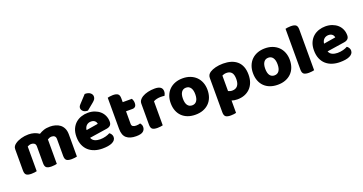

<svg xmlns="http://www.w3.org/2000/svg" viewBox="-42 -1566 4859 2567"><g transform="rotate(-20 2387.5 -282.5)"><path d="M794 -1Q783 2 762.5 5Q742 8 718 8Q668 8 646 -8.5Q624 -25 624 -72V-311Q624 -341 608 -354.5Q592 -368 566 -368Q549 -368 533.5 -362Q518 -356 507 -348Q507 -344 507.5 -340.5Q508 -337 508 -334V-1Q497 2 476.5 5Q456 8 432 8Q382 8 360 -8.5Q338 -25 338 -72V-311Q338 -341 320.5 -354.5Q303 -368 278 -368Q259 -368 245 -362.5Q231 -357 222 -352V-1Q211 2 190.5 5Q170 8 146 8Q96 8 74 -8.5Q52 -25 52 -72V-373Q52 -400 63.5 -417Q75 -434 95 -448Q129 -472 179 -486.5Q229 -501 285 -501Q326 -501 363.5 -490Q401 -479 434 -456Q464 -475 501.5 -488Q539 -501 592 -501Q630 -501 666.5 -491Q703 -481 731.5 -459.5Q760 -438 777 -402.5Q794 -367 794 -316Z M1045 -176Q1059 -140 1092 -125.5Q1125 -111 1166 -111Q1208 -111 1246 -121.5Q1284 -132 1307 -146Q1323 -136 1334 -118Q1345 -100 1345 -80Q1345 -55 1331 -37Q1317 -19 1291.5 -7Q1266 5 1231 10.5Q1196 16 1154 16Q1095 16 1044.5 -0.5Q994 -17 957 -50Q920 -83 899 -133Q878 -183 878 -250Q878 -316 899.5 -363.5Q921 -411 956.5 -441.5Q992 -472 1037 -486.5Q1082 -501 1129 -501Q1182 -501 1225.5 -485Q1269 -469 1300.5 -441Q1332 -413 1349 -374Q1366 -335 1366 -289Q1366 -255 1347 -237Q1328 -219 1294 -214ZM1130 -377Q1092 -377 1066.5 -354Q1041 -331 1036 -289L1206 -317Q1205 -327 1200 -337.5Q1195 -348 1186 -357Q1177 -366 1163 -371.5Q1149 -377 1130 -377ZM1178 -752Q1230 -752 1256 -730Q1282 -708 1282 -680Q1282 -657 1272 -641.5Q1262 -626 1238 -606L1143 -528Q1098 -528 1076 -549Q1054 -570 1054 -594Q1054 -606 1058.5 -617Q1063 -628 1077 -643Z M1633 15Q1545 15 1497.5 -25Q1450 -65 1450 -155V-599Q1461 -602 1481.5 -605.5Q1502 -609 1525 -609Q1574 -609 1596 -592Q1618 -575 1618 -529V-475H1749Q1755 -464 1760.5 -447.5Q1766 -431 1766 -411Q1766 -376 1750.5 -360.5Q1735 -345 1709 -345H1618V-167Q1618 -141 1634.5 -130Q1651 -119 1681 -119Q1696 -119 1712 -121.5Q1728 -124 1740 -128Q1749 -117 1755.5 -103.5Q1762 -90 1762 -71Q1762 -33 1733.5 -9Q1705 15 1633 15Z M2015 -1Q2004 2 1983.5 5Q1963 8 1939 8Q1889 8 1867 -8.5Q1845 -25 1845 -72V-369Q1845 -398 1860 -419.5Q1875 -441 1901 -457Q1936 -478 1982.5 -489Q2029 -500 2080 -500Q2189 -500 2189 -423Q2189 -405 2184 -389.5Q2179 -374 2172 -363Q2153 -367 2117 -367Q2091 -367 2063.5 -361Q2036 -355 2015 -343Z M2740 -243Q2740 -183 2721.5 -135Q2703 -87 2668.5 -53.5Q2634 -20 2586 -2Q2538 16 2478 16Q2418 16 2370 -1.5Q2322 -19 2287.5 -52.5Q2253 -86 2234.5 -134Q2216 -182 2216 -243Q2216 -302 2235 -350Q2254 -398 2288.5 -431.5Q2323 -465 2371 -483Q2419 -501 2478 -501Q2537 -501 2585 -482.5Q2633 -464 2667.5 -430.5Q2702 -397 2721 -349Q2740 -301 2740 -243ZM2478 -368Q2436 -368 2413 -335.5Q2390 -303 2390 -243Q2390 -180 2413 -148.5Q2436 -117 2478 -117Q2520 -117 2543 -149Q2566 -181 2566 -243Q2566 -303 2543 -335.5Q2520 -368 2478 -368Z M3074 15Q3050 15 3030 11.5Q3010 8 2993 2V178Q2982 181 2961.5 184Q2941 187 2917 187Q2867 187 2845 170.5Q2823 154 2823 107V-380Q2823 -407 2834.5 -425Q2846 -443 2866 -456Q2897 -476 2945.5 -488.5Q2994 -501 3054 -501Q3114 -501 3164 -486Q3214 -471 3250 -440Q3286 -409 3305.5 -361Q3325 -313 3325 -246Q3325 -182 3306 -133.5Q3287 -85 3253 -52Q3219 -19 3173.5 -2Q3128 15 3074 15ZM3048 -119Q3098 -119 3124.5 -151Q3151 -183 3151 -246Q3151 -310 3126.5 -339Q3102 -368 3054 -368Q3035 -368 3019 -363.5Q3003 -359 2992 -353V-133Q3004 -127 3018 -123Q3032 -119 3048 -119Z M3911 -243Q3911 -183 3892.5 -135Q3874 -87 3839.5 -53.5Q3805 -20 3757 -2Q3709 16 3649 16Q3589 16 3541 -1.5Q3493 -19 3458.5 -52.5Q3424 -86 3405.5 -134Q3387 -182 3387 -243Q3387 -302 3406 -350Q3425 -398 3459.5 -431.5Q3494 -465 3542 -483Q3590 -501 3649 -501Q3708 -501 3756 -482.5Q3804 -464 3838.5 -430.5Q3873 -397 3892 -349Q3911 -301 3911 -243ZM3649 -368Q3607 -368 3584 -335.5Q3561 -303 3561 -243Q3561 -180 3584 -148.5Q3607 -117 3649 -117Q3691 -117 3714 -149Q3737 -181 3737 -243Q3737 -303 3714 -335.5Q3691 -368 3649 -368Z M4093 8Q4043 8 4021 -8.5Q3999 -25 3999 -72V-652Q4010 -655 4030.5 -658Q4051 -661 4075 -661Q4125 -661 4147 -644.5Q4169 -628 4169 -581V-1Q4158 2 4137.5 5Q4117 8 4093 8Z M4424 -176Q4438 -140 4471 -125.5Q4504 -111 4545 -111Q4587 -111 4625 -121.5Q4663 -132 4686 -146Q4702 -136 4713 -118Q4724 -100 4724 -80Q4724 -55 4710 -37Q4696 -19 4670.5 -7Q4645 5 4610 10.5Q4575 16 4533 16Q4474 16 4423.5 -0.5Q4373 -17 4336 -50Q4299 -83 4278 -133Q4257 -183 4257 -250Q4257 -316 4278.5 -363.5Q4300 -411 4335.5 -441.5Q4371 -472 4416 -486.5Q4461 -501 4508 -501Q4561 -501 4604.5 -485Q4648 -469 4679.5 -441Q4711 -413 4728 -374Q4745 -335 4745 -289Q4745 -255 4726 -237Q4707 -219 4673 -214ZM4509 -377Q4471 -377 4445.5 -354Q4420 -331 4415 -289L4585 -317Q4584 -327 4579 -337.5Q4574 -348 4565 -357Q4556 -366 4542 -371.5Q4528 -377 4509 -377Z"/></g></svg>

Font: Baloo Paaji 2 ExtraBold
Style: Regular
Weight: 800
Designer: Shuchita Grover, Noopur Datye and Ek Type
Foundry: Ek Type
Version: Version 1.640;hotconv 1.0.111;makeotfexe 2.5.65597; ttfautoh